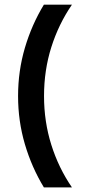

<svg xmlns="http://www.w3.org/2000/svg" viewBox="-20 -687 373 832"><path d="M170.1 125Q117.4 38.2 87.8 -62.2Q58.3 -162.5 58.3 -270.8Q58.3 -379.2 87.8 -479.5Q117.4 -579.9 170.1 -666.7H291.7Q234 -582.6 202.4 -482.6Q170.8 -382.6 170.8 -270.8Q170.8 -159.7 202.4 -59.4Q234 41 291.7 125Z"/></svg>

Font: co2trust
Style: Bold
Weight: 700
Designer: Kristian Moeller
Foundry: Dicotype
Version: Version 1.000